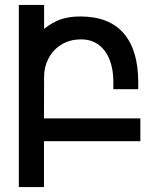

<svg xmlns="http://www.w3.org/2000/svg" viewBox="-20 -570 640 775"><path d="M56 -550H158V-453.5Q191.5 -480 225 -491.8Q258.5 -503.5 304 -503.5Q421 -503.5 479.5 -435.2Q538 -367 538 -238V-210H437.5V-241Q437.5 -289.5 422.8 -328Q408 -366.5 378.8 -388.8Q349.5 -411 307 -411Q261.5 -411 227.5 -389.8Q193.5 -368.5 175.8 -334.2Q158 -300 158 -261L157.5 -92H546.5V0H157.5V185H56Z"/></svg>

Font: JuliaMono Medium
Style: Regular
Weight: 500
Monospace: yes
Designer: cormullion
Foundry: corm
Version: Version 0.054; ttfautohint (v1.8.4)